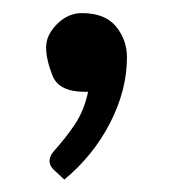

<svg xmlns="http://www.w3.org/2000/svg" viewBox="-20 -143 268 299"><path d="M107.4 -122.6Q143.6 -122.6 160.6 -101.8Q177.7 -81.1 177.7 -53.7Q177.7 -2.9 151.6 48.1Q125.5 99.1 80.1 136.7L64 121.6Q57.1 115.2 57.1 107.4Q57.6 99.6 63.5 92.8Q82 72.3 96.4 51Q110.8 29.8 117.2 0H112.3Q71.8 0 61.8 -25.1Q51.8 -50.3 51.8 -69.3Q51.8 -88.4 68.8 -105.5Q85.9 -122.6 107.4 -122.6Z"/></svg>

Font: Lato-Medium
Style: Regular
Weight: 500
Designer: Lukasz Dziedzic
Foundry: tyPoland Lukasz Dziedzic
Version: Version 2.006; 2014-01-15